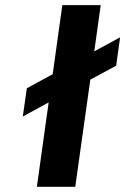

<svg xmlns="http://www.w3.org/2000/svg" viewBox="-20 -720 483 740"><path d="M67.9 -271 83.5 -379.9 183.1 -434.1 220.2 -700.2H368.2L343.3 -522L442.9 -576.2L427.7 -466.8L328.1 -413.1L270 0H122.1L167.5 -325.2Z"/></svg>

Font: Fivo Sans
Style: Italic
Weight: 700
Designer: Alexander Slobzheninov
Foundry: Alexander Slobzheninov
Version: 1.0